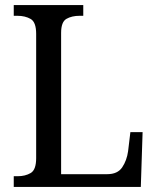

<svg xmlns="http://www.w3.org/2000/svg" viewBox="-20 -734 617 754"><path d="M34 0V-42H50Q79 -42 100.5 -54.5Q122 -67 122 -113V-601Q122 -647 100.5 -659.5Q79 -672 48 -672H34V-714H307V-672H293Q262 -672 241 -660Q220 -648 220 -605V-50H401Q442 -50 460 -77Q478 -104 483 -140L492 -215H540L533 0Z"/></svg>

Font: Noto Serif Myanmar SemiCondensed
Style: Regular
Weight: 400
Width: 4
Designer: Ben Mitchell and the Monotype Design Team
Foundry: Monotype Imaging Inc.
Version: Version 2.106; ttfautohint (v1.8.4.7-5d5b)